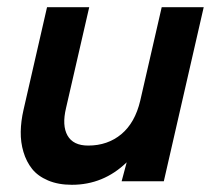

<svg xmlns="http://www.w3.org/2000/svg" viewBox="-20 -508 606 538"><path d="M181.2 9.8Q143.1 9.8 114.5 -2.4Q85.9 -14.6 69.8 -34.9Q53.7 -55.2 45.7 -82.3Q37.6 -109.4 38.1 -138.9Q38.6 -168.5 45.9 -200.2L111.8 -487.8H230L165 -205.1Q153.3 -156.2 169.2 -128.2Q185.1 -100.1 227.1 -100.1Q281.7 -100.1 320.1 -132.1Q358.4 -164.1 373 -226.1L433.1 -487.8H550.8L439 0H320.8L335 -53.2Q270 9.8 181.2 9.8Z"/></svg>

Font: HK Grotesk Legacy
Style: Bold Italic
Weight: 700
Italic angle: -13°
Designer: Alfredo Marco Pradil
Foundry: Hanken Design Co.
Version: Version 2.022;PS 002.022;hotconv 1.0.88;makeotf.lib2.5.64775